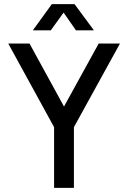

<svg xmlns="http://www.w3.org/2000/svg" viewBox="-20 -911 620 930"><path d="M139 -764H226L288 -850L348 -764H435L341 -891H231ZM242 -1H338V-295L561 -700H458L290 -395L123 -700H20L242 -295Z"/></svg>

Font: Arthouse Owned Medium
Style: Regular
Weight: 500
Designer: Jeremy Tribby
Foundry: Tribby Type
Version: Version 1.000;PS 001.000;hotconv 1.0.88;makeotf.lib2.5.64775